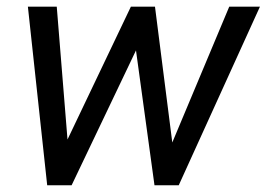

<svg xmlns="http://www.w3.org/2000/svg" viewBox="-20 -548 789 568"><path d="M749 -528.3 508.8 0H437L382.3 -398.9L191.9 0H119.6L62.5 -528.3H147.9L179.7 -135.3L367.2 -528.3H438.5L489.7 -126.5L658.2 -528.3Z"/></svg>

Font: Mardoto
Style: Italic
Weight: 400
Italic angle: -12°
Designer: Christian Robertson, Vahan Hovhannisyan
Foundry: Google
Version: Version 1.000